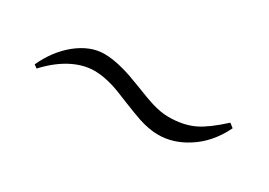

<svg xmlns="http://www.w3.org/2000/svg" viewBox="-13 -636 777 555"><g transform="rotate(30 375.0 -358.5)"><path d="M668 -419.9 654.3 -430.7Q608.4 -388.7 576.2 -373Q540 -355.5 490.2 -355.5Q465.8 -355.5 433.6 -365.2Q414.1 -371.1 375 -386.7Q330.1 -404.3 307.6 -410.2Q269.5 -420.9 240.2 -420.9Q193.4 -420.9 148.4 -384.8Q105.5 -349.6 80.1 -293.9L90.8 -286.1Q128.9 -327.1 168.9 -346.7Q205.1 -364.3 240.2 -364.3Q266.6 -364.3 300.8 -354.5Q321.3 -348.6 360.4 -332Q404.3 -314.5 424.8 -307.6Q460.9 -295.9 490.2 -295.9Q540 -295.9 585.9 -325.2Q637.7 -357.4 668 -419.9Z"/></g></svg>

Font: Batang
Style: Regular
Weight: 400
Version: Version 2.21